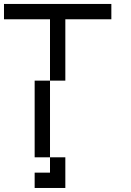

<svg xmlns="http://www.w3.org/2000/svg" viewBox="-20 -789 655 963"><path d="M153.8 153.8V76.9H230.8V0H307.7V153.8ZM153.8 0V-76.9H230.8V0ZM153.8 0V-384.6H230.8V0ZM230.8 -384.6V-692.3H0V-769.2H538.5V-692.3H307.7V-384.6Z"/></svg>

Font: Mintsoda - Lime Green 13x16
Style: Regular
Weight: 400
Designer: Mintsoda-15
Version: Version 1.0